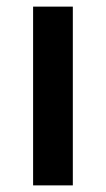

<svg xmlns="http://www.w3.org/2000/svg" viewBox="-20 -560 321 580"><path d="M200 -540V0H80V-540Z"/></svg>

Font: Pathway Extreme 72pt SemiBold
Style: Regular
Weight: 600
Designer: Eduardo Rodriguez Tunni
Foundry: Eduardo Rodriguez Tunni
Version: Version 1.001;gftools[0.9.26]